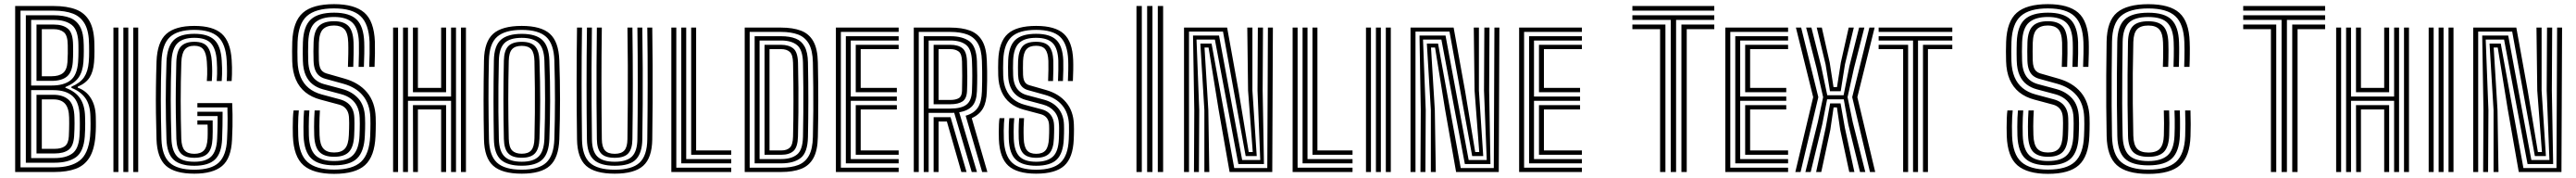

<svg xmlns="http://www.w3.org/2000/svg" viewBox="-20 -829 12437 858"><path d="M53.2 0V-800H239.6Q302.8 -800 346.4 -783.5Q389.9 -767 412.7 -726.1Q435.4 -685.1 435.8 -611.8Q436 -595.8 436.1 -582.4Q436.1 -569 435.7 -556.3Q435.3 -543.6 434.1 -529Q430.4 -483.8 412.8 -456Q395.3 -428.1 355.4 -411.1V-406.4Q396 -392.1 418.7 -355.7Q441.3 -319.4 442.4 -267.7Q442.8 -251.8 442.9 -240Q443 -228.2 442.9 -218Q442.8 -207.9 442.3 -196.9Q441.8 -186 440.7 -171.8Q434.9 -105.4 410.9 -68Q386.8 -30.5 345 -15.3Q303.2 0 243.7 0ZM79 -22.3H243.7Q321.3 -22.3 363.8 -54.4Q406.3 -86.4 415 -171.8Q416.5 -189.9 416.9 -204.6Q417.3 -219.3 417.2 -234Q417.1 -248.8 416.6 -266.6Q415.5 -323.2 392.2 -355.9Q368.8 -388.6 324.9 -405.3V-411.2Q367.4 -429.1 386.1 -456.9Q404.7 -484.7 408.4 -529.8Q409.6 -543.4 410 -556.1Q410.3 -568.8 410.3 -582.3Q410.2 -595.9 410 -611.8Q409.8 -676.6 390 -712.6Q370.2 -748.6 332.4 -763.2Q294.6 -777.7 239.6 -777.7H79ZM104.7 -44.7V-755.4H239.6Q286.1 -755.4 318.3 -742.9Q350.4 -730.4 367.2 -699.1Q384 -667.8 384.3 -611.8Q384.6 -596.1 384.6 -583.4Q384.6 -570.8 384.2 -558.1Q383.9 -545.4 382.7 -529.2Q379.3 -483.7 359.4 -455.3Q339.5 -427 295.6 -409.3V-406.1Q343.7 -388.6 366.6 -355Q389.6 -321.3 390.7 -265.6Q391.2 -248.8 391.3 -234.9Q391.3 -220.9 391 -206.1Q390.7 -191.3 389.3 -171.4Q383.8 -97.7 346.7 -71.2Q309.5 -44.7 243.7 -44.7ZM130.4 -416.8H229.6Q288.4 -416.8 320.4 -441.8Q352.4 -466.8 357.1 -530.1Q358.1 -543.9 358.4 -556.7Q358.8 -569.6 358.8 -583.1Q358.8 -596.7 358.6 -611.8Q358.1 -683.4 327.2 -708.2Q296.2 -733 239.6 -733H130.4ZM156.2 -439.2V-710.7H239.6Q284.4 -710.7 308.4 -690.2Q332.4 -669.7 332.8 -611.7Q333.1 -594.2 333.1 -580.7Q333.1 -567.2 332.7 -555.2Q332.3 -543.1 331.4 -529.6Q327.6 -479.6 302.3 -459.4Q276.9 -439.2 229.6 -439.2ZM181.9 -461.5H229.6Q264.7 -461.5 283.8 -476.7Q303 -491.9 305.7 -529.4Q307.2 -552.4 307.3 -571.2Q307.5 -589.9 307.1 -611.7Q306.8 -657.9 288.7 -673.2Q270.7 -688.4 239.6 -688.4H181.9ZM130.4 -67H243.7Q298.2 -67 328.8 -89Q359.4 -110.9 363.7 -172.2Q364.9 -190.3 365.3 -204.7Q365.6 -219.2 365.5 -233.4Q365.4 -247.6 365 -264.6Q363.6 -335.3 331.4 -364.9Q299.2 -394.5 237.9 -394.5H130.4ZM156.2 -89.3V-372.1H238.2Q284.8 -372.1 311.5 -348Q338.2 -323.9 339.4 -262.7Q339.9 -247.7 339.9 -234.2Q339.9 -220.6 339.4 -205.8Q339 -191 337.8 -171.8Q334.4 -123.8 310.6 -106.5Q286.8 -89.3 243.6 -89.3ZM181.9 -111.6H243.6Q276.1 -111.6 293.2 -124.4Q310.3 -137.2 312.3 -171.6Q313.3 -192.1 313.6 -206.4Q314 -220.8 314 -233.6Q314.1 -246.5 313.7 -262.1Q312.8 -308 294.2 -328.9Q275.6 -349.9 238.4 -349.9H181.9Z M623.4 0V-696H647.3V0ZM527.6 0V-696H551.6V0ZM575.6 0V-696H599.4V0Z M918.2 8.1Q823.9 8.1 781.2 -30Q738.6 -68.1 735.6 -157.1Q733.6 -223.3 732.9 -284.7Q732.1 -346.1 732.9 -407Q733.6 -468 735.7 -532.7Q739.2 -626.3 782.6 -665.2Q826 -704.1 918.2 -704.1Q1008.6 -704.1 1050.7 -666.2Q1092.9 -628.3 1098.5 -539.7Q1099.7 -522.4 1100 -504.9Q1100.2 -487.4 1099.9 -470.7Q1099.5 -453.9 1098.4 -438.4H1074.4Q1076.2 -460.3 1076 -485.7Q1075.9 -511.1 1074.4 -538Q1069.7 -617.5 1033 -651.3Q996.3 -685 918.2 -685Q837.7 -685 800.1 -650.2Q762.6 -615.5 759.6 -532.4Q758 -485.2 757.2 -439.2Q756.5 -393.1 756.5 -347.3Q756.5 -301.4 757.3 -254.4Q758.1 -207.4 759.4 -157.9Q762 -79.3 798.9 -45.2Q835.7 -11 918.2 -11Q1000.1 -11 1036.5 -45.5Q1072.8 -80 1076.2 -157.7Q1077.6 -184.3 1078.2 -208.5Q1078.8 -232.8 1078.8 -257.8Q1078.7 -282.8 1077.9 -311.2H932.9V-332H1101Q1102.3 -304.5 1102.6 -276.8Q1103 -249.2 1102.5 -219.7Q1102 -190.1 1100.2 -156.1Q1096.1 -65.3 1051.9 -28.6Q1007.7 8.1 918.2 8.1ZM918.2 -30Q849.5 -30 817.8 -59.5Q786 -89.1 783.6 -158.5Q782.1 -207.4 781.2 -253.9Q780.3 -300.5 780.3 -346Q780.4 -391.5 781.3 -437.4Q782.2 -483.3 783.8 -531.2Q786.5 -601.3 816.9 -633.7Q847.3 -666 918.2 -666Q985 -666 1015.8 -635.9Q1046.5 -605.9 1050.5 -536.7Q1051.8 -516.4 1052.1 -500.9Q1052.5 -485.4 1052.1 -470.8Q1051.7 -456.2 1050.4 -438.4H1026.4Q1027.7 -457.5 1028.1 -472.6Q1028.5 -487.6 1028.1 -502.3Q1027.7 -517.1 1026.6 -535.1Q1022.9 -593.6 998.6 -620.1Q974.3 -646.7 918.2 -646.7Q862.9 -646.7 836.5 -620.3Q810.2 -594 807.6 -530.4Q805.8 -481.8 805 -436.5Q804.2 -391.2 804.3 -346.7Q804.4 -302.1 805.2 -255.8Q806 -209.6 807.6 -159.3Q809.6 -104 833.6 -76.6Q857.6 -49.3 918.2 -49.3Q974.7 -49.3 1000.2 -75.1Q1025.7 -100.9 1028.4 -160.1Q1029.3 -177.1 1029.7 -195.2Q1030.2 -213.3 1030.5 -231.9Q1030.8 -250.6 1030.7 -269.6H932.9V-290.4H1054.7Q1054.8 -257.4 1054.2 -223.1Q1053.6 -188.8 1052.3 -158.4Q1049.3 -89.4 1017.5 -59.7Q985.6 -30 918.2 -30ZM918.2 -68.4Q873.3 -68.4 853.2 -89.6Q833.1 -110.9 831.4 -159.9Q829.5 -224.3 828.8 -283.9Q828.1 -343.4 828.8 -403.3Q829.4 -463.2 831.2 -528.6Q832.9 -584 854.1 -605.8Q875.4 -627.6 918.2 -627.6Q963.1 -627.6 981.3 -604Q999.5 -580.4 1002.6 -533.6Q1004.4 -505.4 1004.4 -485.9Q1004.4 -466.4 1002.6 -438.4H978.6Q979.9 -456 980.3 -470.4Q980.7 -484.7 980.2 -499.2Q979.8 -513.8 978.6 -531.8Q975.8 -572.8 962 -590.6Q948.2 -608.4 918.2 -608.4Q886.6 -608.4 871.9 -589.8Q857.1 -571.2 855.4 -528Q853.8 -479.7 853.1 -434Q852.4 -388.2 852.4 -343.4Q852.4 -298.6 853.1 -253.5Q853.8 -208.4 855.2 -161.1Q856.5 -121.1 871.2 -104.3Q886 -87.6 918.2 -87.6Q949.2 -87.6 964.7 -104.2Q980.1 -120.7 982.2 -162.9Q982.6 -170.7 982.7 -182.9Q982.8 -195 982.7 -207.5Q982.6 -219.9 982.1 -228.3H932.9V-248.8H1006.7Q1007.2 -215.1 1006.9 -193.6Q1006.6 -172.1 1006.1 -161.7Q1003.8 -111.4 983.2 -89.9Q962.6 -68.4 918.2 -68.4Z M1593 9Q1493.2 9 1445.5 -32.1Q1397.8 -73.2 1394 -173Q1393.5 -190.2 1393.4 -213.6Q1393.3 -237 1394.2 -259.6Q1395.1 -282.2 1397.3 -296.7H1422.8Q1421.3 -285.4 1420.3 -265.4Q1419.3 -245.4 1419.1 -221.5Q1419 -197.7 1419.8 -174Q1423.1 -84.9 1464.6 -48.2Q1506.1 -11.5 1593 -11.5Q1682.9 -11.5 1723.2 -49.3Q1763.5 -87 1767.2 -174Q1767.8 -189.2 1768.1 -203.5Q1768.5 -217.8 1768.5 -232.5Q1768.6 -247.1 1768 -263.3Q1765.5 -328.2 1731.6 -368.5Q1697.8 -408.8 1637.6 -425.3L1550.1 -449.4Q1532.2 -454.4 1519.9 -465Q1507.5 -475.6 1501 -493.4Q1494.6 -511.1 1493.8 -537Q1493 -561.6 1493.1 -581.2Q1493.2 -600.8 1494 -625.4Q1495.9 -679.1 1519 -702.9Q1542.1 -726.7 1592.9 -726.7Q1639.8 -726.7 1662.3 -703.5Q1684.8 -680.3 1686.9 -624.6Q1687.7 -603.4 1687.2 -570.3Q1686.7 -537.2 1685.5 -506.8H1659.8Q1661 -538.4 1661.5 -569.9Q1662 -601.3 1661.2 -623.9Q1659.7 -670.6 1642.4 -688.4Q1625.2 -706.1 1592.9 -706.1Q1557.7 -706.1 1539.4 -688.1Q1521.2 -670 1519.5 -622.7Q1518.9 -602.4 1518.9 -581.2Q1518.9 -560 1519.5 -537.8Q1520.1 -518.2 1524.3 -505.5Q1528.6 -492.8 1536.6 -485.6Q1544.6 -478.4 1555.9 -475.1L1643 -450.2Q1713.3 -430.4 1752.1 -383.5Q1791 -336.5 1793.7 -264.4Q1794.3 -250 1794.3 -234.3Q1794.2 -218.5 1793.9 -202.9Q1793.5 -187.2 1792.9 -173Q1788.8 -75.6 1742.6 -33.3Q1696.3 9 1593 9ZM1593 -32.1Q1518.9 -32.1 1483.7 -64.5Q1448.6 -96.9 1445.5 -174.9Q1444.9 -194.9 1445 -217.7Q1445 -240.4 1445.8 -261.4Q1446.6 -282.4 1448.1 -296.7H1473.7Q1472.3 -281.7 1471.5 -261.6Q1470.7 -241.5 1470.7 -219.3Q1470.6 -197.1 1471.2 -175.7Q1473.7 -109.2 1502.4 -81Q1531 -52.8 1593 -52.8Q1657.5 -52.8 1685.3 -82.1Q1713.1 -111.4 1715.7 -176.1Q1716.3 -191.4 1716.7 -205.1Q1717 -218.9 1717.1 -232.6Q1717.1 -246.3 1716.5 -261.2Q1715.4 -292.1 1704.6 -314.9Q1693.9 -337.7 1674.2 -352.8Q1654.6 -367.9 1626.7 -375.2L1538.4 -398.7Q1511.2 -406.1 1489.9 -422.3Q1468.6 -438.4 1456 -466.1Q1443.5 -493.8 1442.3 -535.5Q1441.8 -552.8 1441.7 -567.4Q1441.6 -582 1441.8 -596.3Q1442 -610.6 1442.5 -626.5Q1445.4 -703.3 1481 -735.6Q1516.6 -767.9 1592.9 -767.9Q1667.7 -767.9 1701.6 -735Q1735.6 -702.2 1738.4 -625.9Q1739.2 -605 1738.7 -570.5Q1738.2 -536.1 1736.8 -506.8H1711.3Q1712.4 -537.4 1712.9 -571Q1713.4 -604.5 1712.7 -625.1Q1710.3 -692.1 1681.5 -719.7Q1652.7 -747.2 1592.9 -747.2Q1531.8 -747.2 1501.3 -720.4Q1470.8 -693.5 1468.2 -626Q1467.3 -601.1 1467.4 -580.3Q1467.5 -559.4 1468 -536.1Q1469 -503.8 1477.9 -481Q1486.8 -458.2 1503.6 -444.2Q1520.4 -430.1 1544.2 -423.6L1632.1 -400.1Q1680.4 -387.3 1710.2 -354Q1740 -320.6 1742.2 -262.3Q1742.9 -247.8 1742.9 -234.6Q1743 -221.5 1742.6 -207.4Q1742.2 -193.2 1741.4 -175.1Q1738.4 -99.2 1704.2 -65.7Q1670 -32.1 1593 -32.1ZM1593 -73.3Q1544.6 -73.3 1521.8 -97Q1499 -120.6 1497 -176.8Q1496.4 -196.7 1496.3 -217.7Q1496.2 -238.7 1497 -259Q1497.8 -279.3 1499 -296.7H1524.5Q1523.5 -279.4 1522.7 -260.4Q1522 -241.3 1522 -220.6Q1522 -199.8 1522.7 -177.4Q1524.3 -132 1541.1 -113Q1557.8 -93.9 1593 -93.9Q1629.4 -93.9 1645.9 -113.5Q1662.5 -133.1 1664.2 -177.7Q1665 -197.1 1665.4 -210.8Q1665.8 -224.5 1665.7 -235.8Q1665.6 -247.2 1665 -259.5Q1664.4 -277.9 1658.5 -291.1Q1652.6 -304.2 1642 -312.7Q1631.4 -321.1 1615.9 -325.1L1527 -348.9Q1484.2 -360.3 1454.4 -384.2Q1424.5 -408.2 1408.4 -445.6Q1392.2 -482.9 1390.8 -533.8Q1390.1 -559.7 1390.2 -581.6Q1390.2 -603.6 1391 -628Q1394.7 -725.3 1441.9 -767.1Q1489.1 -809 1592.9 -809Q1691.4 -809 1738.7 -768.3Q1786 -727.5 1789.9 -627.8Q1790.6 -607.1 1790.2 -571.5Q1789.7 -536 1788.3 -506.8H1762.5Q1764 -535.2 1764.4 -570Q1764.9 -604.9 1764.2 -626.8Q1760.7 -714 1720.6 -751.2Q1680.5 -788.5 1592.9 -788.5Q1503.5 -788.5 1461.8 -751.7Q1420.1 -714.9 1416.7 -627.2Q1415.8 -602.5 1415.9 -579.9Q1416 -557.4 1416.5 -534.6Q1417.9 -490.4 1431.4 -458Q1445 -425.5 1470.4 -404.7Q1495.9 -383.9 1532.8 -373.8L1621.3 -350.1Q1642.6 -344.4 1657.7 -332.9Q1672.8 -321.4 1681.4 -303.4Q1689.9 -285.4 1690.7 -260.3Q1691.3 -247.2 1691.3 -234.6Q1691.3 -222 1691 -208.2Q1690.8 -194.4 1689.9 -177.1Q1687.6 -121.7 1665.3 -97.5Q1642.9 -73.3 1593 -73.3Z M1925.8 0V-696H1949.6V-363.8H2157.7V-696H2181.5V0H2157.7V-343H1949.6V0ZM1974.4 0 1973.6 -322.2H2133.7V0H2109.7V-301.5H1997.6V0ZM1877.8 0V-696H1901.8V0ZM2205.5 0V-696H2229.5V0ZM1973.6 -384.5V-696H1997.6V-405.4H2109.7V-696H2133.7V-384.5Z M2498.9 8.1Q2403.6 8.1 2361 -30.1Q2318.3 -68.3 2316.6 -157.7Q2315.6 -207.3 2315.1 -253.6Q2314.6 -299.8 2314.6 -345.6Q2314.6 -391.3 2315.1 -438.9Q2315.6 -486.6 2316.6 -538.8Q2318.3 -627.9 2360.9 -666Q2403.5 -704.1 2498.9 -704.1Q2592.5 -704.1 2634.7 -666.1Q2677 -628.1 2680.3 -539Q2682.1 -487.7 2682.9 -441Q2683.7 -394.3 2683.7 -348.8Q2683.7 -303.4 2682.9 -256.5Q2682.1 -209.5 2680.3 -157.7Q2677 -68.1 2634.7 -30Q2592.4 8.1 2498.9 8.1ZM2498.9 -11.1Q2580.3 -11.1 2617.1 -45.1Q2653.8 -79.2 2656.3 -158.5Q2657.8 -207.8 2658.5 -254Q2659.3 -300.2 2659.3 -345.8Q2659.3 -391.5 2658.6 -438.9Q2657.9 -486.4 2656.3 -538.2Q2653.8 -617.3 2617 -651.1Q2580.2 -684.9 2498.9 -684.9Q2418.2 -684.9 2380.3 -651.9Q2342.3 -618.9 2340.4 -538.2Q2339.2 -491 2338.7 -445.2Q2338.2 -399.3 2338.3 -353Q2338.4 -306.7 2339 -258.5Q2339.6 -210.3 2340.6 -158.5Q2342.3 -79.5 2379.1 -45.3Q2416 -11.1 2498.9 -11.1ZM2498.9 -30.2Q2430.2 -30.2 2398 -59.1Q2365.9 -88.1 2364.4 -158.4Q2363.6 -203.4 2363.1 -248.5Q2362.6 -293.7 2362.6 -340.3Q2362.6 -386.8 2363 -436Q2363.4 -485.2 2364.4 -538.2Q2365.7 -608.9 2398.4 -637.4Q2431.2 -665.8 2498.9 -665.8Q2566.9 -665.8 2598.3 -636.4Q2629.7 -607 2632.3 -537.6Q2634.3 -484 2635.2 -435.8Q2636.1 -387.6 2636 -342.2Q2635.9 -296.7 2634.9 -251.7Q2633.9 -206.6 2632.3 -159.3Q2629.7 -89.8 2598.6 -60Q2567.5 -30.2 2498.9 -30.2ZM2498.9 -49.4Q2555.6 -49.4 2580.9 -75.1Q2606.2 -100.8 2608.3 -160.1Q2609.9 -211.1 2610.7 -258.1Q2611.5 -305.1 2611.5 -350.5Q2611.5 -395.8 2610.7 -441.8Q2609.9 -487.7 2608.3 -536.6Q2606.4 -596.5 2580.3 -621.5Q2554.3 -646.6 2498.9 -646.6Q2440.9 -646.6 2415.4 -621.2Q2389.9 -595.8 2388.4 -537.4Q2386.9 -470.6 2386.3 -411.2Q2385.7 -351.9 2386.2 -291Q2386.7 -230.2 2388.4 -159.2Q2389.9 -100.4 2415.5 -74.9Q2441.2 -49.4 2498.9 -49.4ZM2498.9 -68.6Q2454.1 -68.6 2433.9 -89.7Q2413.7 -110.7 2412.6 -159.3Q2411.6 -207.2 2411 -253.7Q2410.4 -300.2 2410.4 -346.6Q2410.4 -393.1 2410.9 -440.5Q2411.4 -487.9 2412.6 -537.4Q2413.7 -585.6 2433.9 -606.5Q2454.1 -627.4 2498.9 -627.4Q2543.3 -627.4 2563 -606.1Q2582.8 -584.8 2584.5 -535.8Q2586.3 -483.6 2587.2 -437.2Q2588 -390.8 2588 -346.5Q2588 -302.2 2587.2 -256.8Q2586.3 -211.3 2584.5 -160.8Q2582.8 -111.8 2563.1 -90.2Q2543.4 -68.6 2498.9 -68.6ZM2498.9 -88Q2530.9 -88 2545.2 -105.1Q2559.5 -122.3 2560.3 -162.5Q2561.8 -229 2562.3 -286.4Q2562.8 -343.8 2562.3 -403Q2561.8 -462.2 2560.3 -534.2Q2559.5 -573.8 2545.3 -590.9Q2531.1 -608 2498.9 -608Q2467.1 -608 2452.2 -591.8Q2437.2 -575.5 2436.2 -535.7Q2435.1 -488.1 2434.5 -442Q2433.9 -396 2433.9 -350.1Q2433.9 -304.2 2434.5 -257.3Q2435 -210.3 2436.2 -160.6Q2437.2 -119.4 2452.7 -103.7Q2468.2 -88 2498.9 -88Z M2947.7 8.1Q2851.6 8.1 2809.3 -30.1Q2767.1 -68.4 2765.8 -156.8Q2764.8 -227.3 2764.3 -295.7Q2763.8 -364.1 2763.8 -431.2Q2763.8 -498.3 2764.3 -564.4Q2764.8 -630.5 2765.8 -696H2789.8Q2788.8 -625.5 2788.3 -557.5Q2787.8 -489.5 2787.9 -422.9Q2788 -356.3 2788.5 -290.1Q2788.9 -223.9 2789.8 -157Q2790.9 -78.7 2827.5 -44.8Q2864.2 -11 2947.7 -11Q3031.1 -11 3067.6 -44.8Q3104.1 -78.7 3105 -157.1Q3105.9 -223.8 3106.3 -291.3Q3106.8 -358.7 3106.9 -426.5Q3107 -494.3 3106.5 -561.8Q3106 -629.4 3105 -696H3129Q3130.4 -605.9 3130.8 -515.4Q3131.2 -424.8 3130.8 -334.9Q3130.3 -245 3129 -156.8Q3127.7 -67.8 3085.3 -29.9Q3042.9 8.1 2947.7 8.1ZM2947.7 -30Q2878.8 -30 2846.7 -58.9Q2814.6 -87.8 2813.6 -158Q2812.8 -216.7 2812.3 -283.1Q2811.8 -349.5 2811.8 -419.5Q2811.8 -489.5 2812.3 -559.6Q2812.8 -629.7 2813.8 -696H2837.6Q2836.2 -587.7 2835.9 -499Q2835.6 -410.2 2836.1 -328Q2836.7 -245.9 2837.8 -156.9Q2838.4 -99.6 2864 -74.5Q2889.6 -49.3 2947.7 -49.3Q3005.4 -49.3 3030.9 -74.5Q3056.4 -99.6 3057.2 -157.9Q3058.1 -216.4 3058.5 -282.4Q3059 -348.4 3059 -418.2Q3059 -488.1 3058.6 -558.4Q3058.2 -628.8 3057.2 -696H3081Q3082.7 -588.6 3083 -499.5Q3083.4 -410.3 3082.9 -327.8Q3082.3 -245.3 3081 -157.4Q3080.1 -92.8 3051.1 -61.4Q3022.1 -30 2947.7 -30ZM2947.7 -68.4Q2901.4 -68.4 2881.8 -89.7Q2862.2 -111.1 2861.6 -158.2Q2860.5 -243.6 2860 -332.4Q2859.6 -421.3 2860 -512.6Q2860.4 -603.9 2861.6 -696H2885.5Q2884.6 -629.7 2884.1 -561.6Q2883.6 -493.5 2883.7 -425.2Q2883.8 -356.9 2884.3 -289.8Q2884.7 -222.7 2885.5 -158.6Q2886 -120.5 2900.5 -104.1Q2915 -87.6 2947.7 -87.6Q2980 -87.6 2994.4 -104Q3008.8 -120.4 3009.2 -158.5Q3010.5 -247 3010.9 -336Q3011.2 -424.9 3011 -514.9Q3010.7 -604.9 3009.2 -696H3033.2Q3035.1 -561.5 3035.2 -426.8Q3035.2 -292.1 3033.2 -158.2Q3032.6 -110.8 3013.1 -89.6Q2993.6 -68.4 2947.7 -68.4Z M3221.1 0V-696H3245.1V-20.8H3510.3V0ZM3269.1 -41.6V-696H3292.9V-62.3H3510.3V-41.6ZM3316.9 -83V-696H3340.8V-103.8H3510.3V-83Z M3575.3 0V-696H3751.2Q3807.7 -696 3846.8 -681.3Q3885.8 -666.6 3906.5 -630.1Q3927.2 -593.7 3928.5 -528.6Q3929.7 -476.1 3930.1 -430.7Q3930.5 -385.3 3930.5 -343.1Q3930.5 -300.8 3930 -258.1Q3929.5 -215.4 3928.5 -168.2Q3927.2 -102.6 3906.5 -66.1Q3885.8 -29.5 3847 -14.8Q3808.2 0 3752.1 0ZM3599.3 -20.8H3752.1Q3800.8 -20.8 3834.3 -33.8Q3867.8 -46.9 3885.5 -79.2Q3903.3 -111.4 3904.5 -168.8Q3906.1 -237.6 3906.5 -295.4Q3906.9 -353.2 3906.3 -409Q3905.8 -464.9 3904.5 -527.8Q3903.3 -585.9 3885 -617.9Q3866.7 -650 3832.9 -662.6Q3799.1 -675.2 3751.2 -675.2H3599.3ZM3623.3 -41.6V-654.4H3751.2Q3792.9 -654.4 3821.4 -643.1Q3849.8 -631.8 3864.8 -604.2Q3879.8 -576.6 3880.7 -527.8Q3881.7 -478.4 3882.1 -432.8Q3882.5 -387.1 3882.5 -343.5Q3882.5 -300 3882 -256.7Q3881.5 -213.5 3880.7 -169Q3879.2 -94.1 3845.9 -67.8Q3812.6 -41.6 3752.1 -41.6ZM3647.1 -62.3H3752.1Q3800.2 -62.3 3827.7 -84.1Q3855.2 -105.8 3856.7 -169.6Q3857.9 -227.6 3858.3 -286.6Q3858.8 -345.5 3858.4 -405.7Q3858 -465.8 3856.7 -527Q3855.2 -589.3 3828.2 -611.5Q3801.2 -633.7 3751.2 -633.7H3647.1ZM3671.1 -83V-613H3751.2Q3787.7 -613 3809.5 -595.8Q3831.4 -578.6 3832.7 -525.8Q3834.2 -465 3834.6 -405.6Q3834.9 -346.1 3834.5 -287.6Q3834 -229 3832.5 -170.4Q3831.2 -120.5 3811.2 -101.7Q3791.2 -83 3752.1 -83ZM3695.1 -103.8H3752.1Q3779.3 -103.8 3793.6 -117.8Q3807.8 -131.8 3808.7 -170.6Q3809.7 -214.9 3810.2 -256.7Q3810.7 -298.5 3810.7 -340.9Q3810.7 -383.2 3810.3 -428.8Q3810 -474.4 3808.7 -526.2Q3807.8 -565.2 3793 -578.7Q3778.2 -592.2 3751.2 -592.2H3695.1Z M4015.6 0V-696H4318.6V-675.2H4039.6V-20.8H4318.6V0ZM4111.4 -83V-322.2H4309.8V-301.5H4135.3V-103.8H4318.6V-83ZM4063.6 -41.6V-654.4H4318.6V-633.7H4087.4V-363.8H4309.8V-343H4087.4V-62.3H4318.6V-41.6ZM4111.4 -384.5V-613H4318.6V-592.2H4135.3V-405.4H4309.8V-384.5Z M4391.6 0V-696H4568Q4624 -696 4662.4 -681.9Q4700.9 -667.7 4721.5 -632.9Q4742.1 -598.1 4744.3 -536.3Q4745.3 -508.3 4745.7 -485.3Q4746 -462.2 4745.7 -439.1Q4745.4 -416 4744.3 -387.6Q4742.6 -336.3 4725.8 -306.7Q4709 -277 4671.5 -259.2L4746.9 0H4721.6L4642 -271.3Q4682.8 -282.9 4700.8 -310.3Q4718.8 -337.7 4720.5 -388.4Q4721.4 -413.1 4721.7 -436.9Q4722 -460.7 4721.7 -485Q4721.4 -509.4 4720.5 -535.5Q4718.7 -589.1 4701 -619.6Q4683.3 -650 4650.1 -662.6Q4616.8 -675.2 4568 -675.2H4415.6V0ZM4487.4 0V-264.1H4540.9Q4548 -264.1 4555 -264.1Q4562.1 -264.1 4569.1 -264.1L4646.4 0H4621.3L4551.4 -243.3Q4549 -243.3 4546.6 -243.3Q4544.2 -243.3 4541.7 -243.3H4511.3V0ZM4439.6 0V-654.4H4568Q4627.7 -654.4 4660.6 -629.8Q4693.6 -605.2 4696.5 -533.9Q4697.7 -501.1 4697.9 -464.1Q4698 -427 4696.5 -389.2Q4694.5 -340.5 4673.7 -317.7Q4652.9 -295 4610.9 -287.6L4696.6 0H4671.3L4586.7 -285.5Q4582 -285.1 4577.3 -285Q4572.5 -284.9 4567.9 -284.9H4463.4V0ZM4463.4 -305.7H4567.9Q4621.4 -305.7 4646.1 -324.8Q4670.7 -343.9 4672.5 -390Q4674 -430.4 4674 -463.3Q4674.1 -496.3 4672.5 -533.9Q4670.4 -592.1 4643.8 -612.9Q4617.3 -633.7 4568 -633.7H4463.4ZM4487.4 -326.5V-613H4568Q4605.7 -613 4626.3 -596.7Q4646.9 -580.3 4648.5 -533.3Q4649.7 -493.7 4650 -462Q4650.2 -430.2 4648.7 -391Q4647.2 -353.6 4626.8 -340.1Q4606.4 -326.5 4567.9 -326.5ZM4511.3 -347.2H4567.9Q4594.3 -347.2 4609.1 -356.1Q4623.9 -365 4624.5 -391.5Q4625.5 -432.6 4625.4 -463.1Q4625.4 -493.6 4624.5 -532.5Q4623.7 -569.1 4608.3 -580.7Q4592.9 -592.2 4568 -592.2H4511.3Z M4982.5 8.1Q4890.2 8.1 4848.1 -30.1Q4806 -68.2 4802.5 -157.1Q4802 -172.5 4801.9 -192.3Q4801.8 -212.1 4802.7 -230.4Q4803.6 -248.8 4805.6 -259.4H4829.2Q4827.9 -250.2 4827 -234.6Q4826.1 -218.9 4825.9 -199.3Q4825.7 -179.6 4826.5 -157.9Q4829.6 -79.2 4866 -45.1Q4902.3 -11 4982.5 -11Q5063.4 -11 5100 -45.2Q5136.7 -79.3 5139.9 -158.2Q5140.5 -172.9 5141 -191.9Q5141.4 -210.9 5140.7 -229.1Q5138.5 -284.9 5108.4 -321Q5078.2 -357.1 5024.6 -371.9L4943.3 -394.5Q4927.6 -398.8 4917.2 -408.2Q4906.7 -417.5 4901.3 -432.5Q4895.9 -447.5 4895.1 -468Q4894.5 -489 4894.6 -503.7Q4894.7 -518.3 4895.2 -535.9Q4897.2 -582.3 4916.1 -605Q4935 -627.6 4982.3 -627.6Q5026.3 -627.6 5045 -605.6Q5063.6 -583.5 5065.4 -536.1Q5065.9 -519.6 5065.5 -491.8Q5065.1 -464 5063.9 -438.4H5040.1Q5041.3 -466.2 5041.6 -492.3Q5041.9 -518.4 5041.4 -535.5Q5039.8 -574.3 5026.4 -591.3Q5012.9 -608.4 4982.3 -608.4Q4950.2 -608.4 4935.5 -591.4Q4920.7 -574.4 4919.1 -535Q4918.4 -516.2 4918.6 -501Q4918.8 -485.7 4919.1 -468.4Q4919.7 -453.4 4923.2 -443.2Q4926.8 -433.1 4933.2 -427Q4939.7 -421 4948.6 -418.5L5029.6 -395.3Q5091.6 -377.7 5126.8 -335.9Q5162 -294.1 5164.5 -230.1Q5165 -218.3 5165 -206Q5164.9 -193.7 5164.7 -181.4Q5164.4 -169.2 5163.9 -157.1Q5160.2 -68.2 5117.8 -30Q5075.3 8.1 4982.5 8.1ZM4982.5 -30Q4917.9 -30 4885.5 -58.4Q4853.1 -86.8 4850.3 -158.8Q4849.8 -174.7 4849.8 -193.9Q4849.8 -213.1 4850.6 -230.7Q4851.4 -248.3 4853 -259.4H4876.6Q4875.1 -245.8 4874.5 -228.8Q4873.8 -211.8 4873.8 -194.1Q4873.8 -176.3 4874.3 -159.8Q4876.7 -100.8 4901.6 -75.1Q4926.5 -49.3 4982.5 -49.3Q5035.4 -49.3 5062.5 -73.5Q5089.6 -97.7 5092.1 -159.8Q5092.6 -169 5092.7 -178Q5092.9 -186.9 5093 -195.5Q5093.1 -204 5093.1 -211.9Q5093.1 -219.7 5092.7 -226.8Q5091.2 -266.8 5070.6 -291.3Q5050 -315.9 5014.7 -325.2L4932.4 -347.2Q4906.7 -354.2 4887.9 -369.5Q4869.1 -384.8 4858.7 -408.7Q4848.3 -432.5 4847.3 -464.8Q4846.6 -489.2 4846.7 -505Q4846.9 -520.8 4847.4 -538.6Q4850.2 -606.6 4881.4 -636.3Q4912.7 -666 4982.3 -666Q5049.6 -666 5080 -636.2Q5110.5 -606.4 5113.3 -537.9Q5113.9 -521.5 5113.5 -492.4Q5113.1 -463.3 5111.7 -438.4H5087.9Q5089.1 -462.7 5089.5 -492Q5089.9 -521.3 5089.4 -536.8Q5087.2 -596.2 5062 -621.5Q5036.9 -646.7 4982.3 -646.7Q4925.6 -646.7 4899.6 -621.4Q4873.6 -596 4871.2 -536.9Q4870.5 -516.5 4870.6 -502Q4870.8 -487.5 4871.3 -466.6Q4872.1 -439.9 4880 -420.4Q4887.9 -400.8 4902.5 -388.4Q4917 -376 4937.8 -370.5L5019.6 -348.7Q5064.9 -336.6 5089.9 -305.9Q5114.9 -275.1 5116.7 -229Q5117 -217.8 5117.1 -207.5Q5117.1 -197.2 5116.9 -185.6Q5116.6 -174 5115.9 -158.9Q5112.9 -90 5082 -60Q5051.1 -30 4982.5 -30ZM4982.5 -68.4Q4939.2 -68.4 4919.7 -89.8Q4900.1 -111.3 4898.3 -160.1Q4897.8 -179.4 4897.8 -196.8Q4897.8 -214.2 4898.5 -229.9Q4899.1 -245.5 4900.3 -259.4H4923.9Q4922.3 -238.7 4921.8 -214Q4921.3 -189.2 4922.3 -161.4Q4923.7 -122 4937.8 -104.8Q4951.8 -87.6 4982.5 -87.6Q5014.2 -87.6 5028.3 -105.1Q5042.4 -122.5 5044.1 -162.1Q5044.9 -176.4 5045.1 -187.6Q5045.4 -198.8 5045.3 -208.1Q5045.3 -217.3 5044.9 -225Q5044.1 -247.5 5033.5 -260.7Q5022.9 -273.8 5004.7 -278.6L4921.9 -300.6Q4884 -310.8 4857 -332.4Q4830 -354 4815.4 -387.2Q4800.8 -420.5 4799.3 -464.9Q4798.8 -485.2 4798.8 -503.9Q4798.9 -522.5 4799.5 -539.9Q4803.1 -627.9 4845.5 -666Q4888 -704.1 4982.3 -704.1Q5074.6 -704.1 5116.1 -665.9Q5157.7 -627.8 5161.1 -539.7Q5161.9 -521.3 5161.4 -491.1Q5160.9 -461 5159.7 -438.4H5135.7Q5136.9 -461.5 5137.4 -489.7Q5137.9 -518 5137.1 -538.9Q5134.1 -617.1 5098.2 -651.1Q5062.3 -685 4982.3 -685Q4900.2 -685 4863.4 -651.1Q4826.6 -617.2 4823.5 -538.9Q4822.8 -518.3 4822.8 -502.3Q4822.7 -486.4 4823.3 -465.5Q4824.5 -427.4 4836.7 -398.8Q4848.9 -370.2 4871.7 -351.5Q4894.5 -332.7 4927.1 -323.9L5009.7 -301.8Q5028.2 -296.9 5041.1 -286.7Q5054 -276.5 5061 -261.2Q5068.1 -246 5068.9 -225.8Q5069.3 -218.2 5069.3 -208.3Q5069.4 -198.4 5069 -186.7Q5068.7 -174.9 5068.1 -161.3Q5066 -110.9 5045.9 -89.6Q5025.8 -68.4 4982.5 -68.4Z M5569.7 0V-800H5595.4V0ZM5466.7 0V-800H5492.5V0ZM5518.2 0V-800H5543.9V0Z M5696.3 0V-696H5904.4L5959.4 -392.3L6008.6 -96.1H6028.1L6005.5 -392.2L6001.7 -696H6026.5V-392.2L6047.3 -76.9H5993.9L5884.4 -676.9H5720.3V0ZM5744.3 0 5745.8 -298.3 5739.7 -657.6H5865.3L5977 -57.7H6064.3L6051.1 -392.2L6052.7 -696H6077.5L6075.9 -392.2L6082.2 -38.4H5958.6L5845.3 -638.3H5756.6L5769.7 -298.3L5768.1 0ZM5794.5 0V-298.3L5775.1 -619.1H5829.2L5938.7 -19.1H6098.3L6101.3 -696H6125.3L6122.3 0H5916.3L5863.2 -300.9L5814.7 -599.9H5795.2L5813.6 -298.3L5818.3 0Z M6220.6 0V-696H6244.6V-20.8H6509.8V0ZM6268.6 -41.6V-696H6292.4V-62.3H6509.8V-41.6ZM6316.4 -83V-696H6340.3V-103.8H6509.8V-83Z M6670.6 0V-696H6694.6V0ZM6574.8 0V-696H6598.8V0ZM6622.8 0V-696H6646.6V0Z M6789.8 0V-696H6997.9L7052.9 -392.3L7102.1 -96.1H7121.6L7099 -392.2L7095.2 -696H7120V-392.2L7140.8 -76.9H7087.4L6977.9 -676.9H6813.8V0ZM6837.8 0 6839.3 -298.3 6833.2 -657.6H6958.8L7070.5 -57.7H7157.8L7144.6 -392.2L7146.2 -696H7171L7169.4 -392.2L7175.7 -38.4H7052.1L6938.8 -638.3H6850.1L6863.2 -298.3L6861.6 0ZM6888 0V-298.3L6868.6 -619.1H6922.7L7032.2 -19.1H7191.8L7194.8 -696H7218.8L7215.8 0H7009.8L6956.7 -300.9L6908.2 -599.9H6888.7L6907.1 -298.3L6911.8 0Z M7314.1 0V-696H7617.1V-675.2H7338.1V-20.8H7617.1V0ZM7409.9 -83V-322.2H7608.3V-301.5H7433.8V-103.8H7617.1V-83ZM7362.1 -41.6V-654.4H7617.1V-633.7H7385.9V-363.8H7608.3V-343H7385.9V-62.3H7617.1V-41.6ZM7409.9 -384.5V-613H7617.1V-592.2H7433.8V-405.4H7608.3V-384.5Z M8046.1 0V-733H7860.9V-755.4H8256.3V-733H8071.9V0ZM7994.7 0V-688.4H7860.9V-710.7H8020.4V0ZM8097.6 0V-710.7H8256.3V-688.4H8123.3V0ZM7860.9 -777.7V-800H8256.3V-777.7Z M8309.6 0V-696H8612.6V-675.2H8333.6V-20.8H8612.6V0ZM8405.4 -83V-322.2H8603.8V-301.5H8429.3V-103.8H8612.6V-83ZM8357.6 -41.6V-654.4H8612.6V-633.7H8381.4V-363.8H8603.8V-343H8381.4V-62.3H8612.6V-41.6ZM8405.4 -384.5V-613H8612.6V-592.2H8429.3V-405.4H8603.8V-384.5Z M8696.2 0 8756.1 -240.3 8781.8 -360.7 8750 -500.9 8699.8 -696H8725.2L8772.1 -510.4L8801.8 -369.8H8880.6L8908.7 -510.4L8955.5 -696H8980.9L8930.8 -500.9L8899.8 -360.7L8924.7 -240.3L8985.4 0H8959.8L8903.4 -228.9L8881.4 -350.2H8801L8777.4 -228.9L8721.8 0ZM8748 0 8794.2 -213.7 8815.6 -330.7H8865.9L8886.6 -213.7L8932.7 0H8908L8864.3 -202.9L8848.4 -311.3H8832.4L8816.5 -202.9L8772.8 0ZM8647.6 0 8733.8 -360.7 8650.4 -696H8675.7L8758.6 -360.7L8672.9 0ZM9007.9 0 8922.2 -360.7 9005.1 -696H9030.4L8947 -360.7L9033.2 0ZM8814.8 -389.2 8793.6 -518.9 8750.9 -696H8775.5L8813.6 -527.1L8831.9 -409.2H8848.8L8867.2 -527.1L8905.3 -696H8929.9L8887.2 -518.9L8866.7 -389.2Z M9215.9 0V-633.7H9049.8V-654.4H9405.4V-633.7H9239.9V0ZM9168.1 0V-592.2H9049.8V-613H9192.1V0ZM9263.9 0V-613H9405.4V-592.2H9287.8V0ZM9049.8 -675.2V-696H9405.4V-675.2Z M9867.3 9Q9767.5 9 9719.7 -32.1Q9672 -73.2 9668.3 -173Q9667.7 -190.2 9667.7 -213.6Q9667.6 -237 9668.5 -259.6Q9669.3 -282.2 9671.5 -296.7H9697.1Q9695.5 -285.4 9694.5 -265.4Q9693.5 -245.4 9693.4 -221.5Q9693.2 -197.7 9694 -174Q9697.3 -84.9 9738.9 -48.2Q9780.4 -11.5 9867.3 -11.5Q9957.2 -11.5 9997.5 -49.3Q10037.8 -87 10041.4 -174Q10042 -189.2 10042.4 -203.5Q10042.7 -217.8 10042.8 -232.5Q10042.8 -247.1 10042.2 -263.3Q10039.8 -328.2 10005.9 -368.5Q9972 -408.8 9911.8 -425.3L9824.3 -449.4Q9806.5 -454.4 9794.1 -465Q9781.8 -475.6 9775.3 -493.4Q9768.8 -511.1 9768 -537Q9767.3 -561.6 9767.4 -581.2Q9767.5 -600.8 9768.2 -625.4Q9770.1 -679.1 9793.3 -702.9Q9816.4 -726.7 9867.1 -726.7Q9914 -726.7 9936.5 -703.5Q9959 -680.3 9961.2 -624.6Q9961.9 -603.4 9961.4 -570.3Q9961 -537.2 9959.8 -506.8H9934Q9935.2 -538.4 9935.7 -569.9Q9936.2 -601.3 9935.5 -623.9Q9933.9 -670.6 9916.7 -688.4Q9899.5 -706.1 9867.1 -706.1Q9831.9 -706.1 9813.7 -688.1Q9795.4 -670 9793.8 -622.7Q9793.2 -602.4 9793.2 -581.2Q9793.2 -560 9793.7 -537.8Q9794.3 -518.2 9798.6 -505.5Q9802.9 -492.8 9810.9 -485.6Q9818.9 -478.4 9830.2 -475.1L9917.2 -450.2Q9987.5 -430.4 10026.4 -383.5Q10065.3 -336.5 10067.9 -264.4Q10068.6 -250 10068.5 -234.3Q10068.5 -218.5 10068.1 -202.9Q10067.8 -187.2 10067.1 -173Q10063.1 -75.6 10016.8 -33.3Q9970.6 9 9867.3 9ZM9867.3 -32.1Q9793.1 -32.1 9758 -64.5Q9722.8 -96.9 9719.8 -174.9Q9719.2 -194.9 9719.2 -217.7Q9719.3 -240.4 9720 -261.4Q9720.8 -282.4 9722.4 -296.7H9747.9Q9746.5 -281.7 9745.8 -261.6Q9745 -241.5 9744.9 -219.3Q9744.9 -197.1 9745.5 -175.7Q9748 -109.2 9776.6 -81Q9805.3 -52.8 9867.3 -52.8Q9931.8 -52.8 9959.6 -82.1Q9987.4 -111.4 9989.9 -176.1Q9990.6 -191.4 9990.9 -205.1Q9991.2 -218.9 9991.3 -232.6Q9991.4 -246.3 9990.7 -261.2Q9989.7 -292.1 9978.9 -314.9Q9968.1 -337.7 9948.5 -352.8Q9928.9 -367.9 9901 -375.2L9812.7 -398.7Q9785.4 -406.1 9764.1 -422.3Q9742.8 -438.4 9730.3 -466.1Q9717.7 -493.8 9716.5 -535.5Q9716 -552.8 9715.9 -567.4Q9715.8 -582 9716 -596.3Q9716.2 -610.6 9716.7 -626.5Q9719.6 -703.3 9755.2 -735.6Q9790.8 -767.9 9867.1 -767.9Q9941.9 -767.9 9975.9 -735Q10009.8 -702.2 10012.7 -625.9Q10013.4 -605 10012.9 -570.5Q10012.4 -536.1 10011.1 -506.8H9985.5Q9986.7 -537.4 9987.2 -571Q9987.7 -604.5 9986.9 -625.1Q9984.5 -692.1 9955.7 -719.7Q9926.9 -747.2 9867.1 -747.2Q9806 -747.2 9775.5 -720.4Q9745 -693.5 9742.5 -626Q9741.5 -601.1 9741.6 -580.3Q9741.7 -559.4 9742.3 -536.1Q9743.3 -503.8 9752.2 -481Q9761.1 -458.2 9777.8 -444.2Q9794.6 -430.1 9818.5 -423.6L9906.4 -400.1Q9954.7 -387.3 9984.5 -354Q10014.2 -320.6 10016.5 -262.3Q10017.1 -247.8 10017.2 -234.6Q10017.2 -221.5 10016.9 -207.4Q10016.5 -193.2 10015.7 -175.1Q10012.7 -99.2 9978.5 -65.7Q9944.3 -32.1 9867.3 -32.1ZM9867.3 -73.3Q9818.9 -73.3 9796 -97Q9773.2 -120.6 9771.2 -176.8Q9770.7 -196.7 9770.6 -217.7Q9770.5 -238.7 9771.3 -259Q9772 -279.3 9773.3 -296.7H9798.8Q9797.8 -279.4 9797 -260.4Q9796.2 -241.3 9796.2 -220.6Q9796.2 -199.8 9797 -177.4Q9798.6 -132 9815.3 -113Q9832.1 -93.9 9867.3 -93.9Q9903.6 -93.9 9920.2 -113.5Q9936.7 -133.1 9938.5 -177.7Q9939.3 -197.1 9939.6 -210.8Q9940 -224.5 9940 -235.8Q9939.9 -247.2 9939.3 -259.5Q9938.6 -277.9 9932.8 -291.1Q9926.9 -304.2 9916.3 -312.7Q9905.7 -321.1 9890.2 -325.1L9801.2 -348.9Q9758.5 -360.3 9728.6 -384.2Q9698.8 -408.2 9682.6 -445.6Q9666.5 -482.9 9665.1 -533.8Q9664.4 -559.7 9664.4 -581.6Q9664.4 -603.6 9665.3 -628Q9669 -725.3 9716.2 -767.1Q9763.4 -809 9867.1 -809Q9965.6 -809 10013 -768.3Q10060.3 -727.5 10064.1 -627.8Q10064.9 -607.1 10064.4 -571.5Q10064 -536 10062.5 -506.8H10036.8Q10038.2 -535.2 10038.7 -570Q10039.2 -604.9 10038.4 -626.8Q10035 -714 9994.9 -751.2Q9954.8 -788.5 9867.1 -788.5Q9777.8 -788.5 9736.1 -751.7Q9694.3 -714.9 9691 -627.2Q9690.1 -602.5 9690.1 -579.9Q9690.2 -557.4 9690.8 -534.6Q9692.2 -490.4 9705.7 -458Q9719.2 -425.5 9744.7 -404.7Q9770.1 -383.9 9807.1 -373.8L9895.6 -350.1Q9916.9 -344.4 9932 -332.9Q9947.1 -321.4 9955.6 -303.4Q9964.1 -285.4 9965 -260.3Q9965.6 -247.2 9965.5 -234.6Q9965.5 -222 9965.3 -208.2Q9965 -194.4 9964.2 -177.1Q9961.9 -121.7 9939.5 -97.5Q9917.2 -73.3 9867.3 -73.3Z M10351.9 9.2Q10246.1 9.2 10199.4 -33.1Q10152.6 -75.4 10150.6 -172.8Q10149.3 -244.7 10148.7 -316.2Q10148.1 -387.7 10148.6 -464.3Q10149 -540.9 10150.4 -628.4Q10152.2 -727.8 10200.4 -768.3Q10248.6 -808.8 10351.7 -808.8Q10455.6 -808.8 10501.9 -766.8Q10548.3 -724.8 10551.4 -627.6Q10552.1 -613.2 10552.2 -597.9Q10552.3 -582.5 10552.1 -567.1Q10551.9 -551.7 10551.6 -536.4Q10551.3 -521.2 10550.6 -506.6H10524.9Q10525.6 -526 10526 -546.5Q10526.4 -567.1 10526.4 -587.6Q10526.4 -608 10525.7 -626.8Q10522.7 -713.6 10482.1 -750.9Q10441.5 -788.3 10351.7 -788.3Q10261.8 -788.3 10219.7 -752.1Q10177.5 -715.9 10176.4 -627.6Q10175.4 -549.3 10174.8 -472.7Q10174.3 -396.1 10174.7 -321.5Q10175 -246.8 10176.4 -173.6Q10178.1 -83.6 10220.9 -47.5Q10263.6 -11.4 10351.9 -11.4Q10444.2 -11.4 10485.5 -49Q10526.7 -86.6 10529.7 -173.6Q10530.8 -200.7 10530.7 -233.2Q10530.6 -265.8 10529.5 -296.5H10555.3Q10556.5 -262 10556.4 -230.2Q10556.3 -198.4 10555.4 -172.8Q10552.4 -75.6 10505.3 -33.2Q10458.2 9.2 10351.9 9.2ZM10351.9 -31.9Q10273.1 -31.9 10238.4 -64.8Q10203.7 -97.7 10202.1 -173.6Q10200.6 -256 10200.1 -327.2Q10199.6 -398.5 10200.1 -470.7Q10200.7 -542.8 10201.9 -627.6Q10203 -703.5 10238.1 -735.6Q10273.2 -767.7 10351.7 -767.7Q10430.6 -767.7 10464 -734Q10497.5 -700.4 10500 -625.8Q10500.4 -613.5 10500.6 -600.8Q10500.8 -588.2 10500.6 -574.1Q10500.4 -560 10500.1 -543.4Q10499.8 -526.9 10499.2 -506.6H10473.4Q10474.4 -537.2 10474.7 -558.3Q10474.9 -579.5 10474.9 -595.3Q10474.9 -611.1 10474.2 -625.4Q10472.4 -687.7 10445.4 -717.4Q10418.4 -747 10351.7 -747Q10285 -747 10256.9 -718.6Q10228.8 -690.3 10227.8 -626.8Q10226.8 -545.7 10226.1 -474.4Q10225.3 -403.1 10225.6 -330.9Q10225.9 -258.7 10227.8 -174.4Q10229.4 -110 10257.7 -81.3Q10286 -52.6 10351.9 -52.6Q10413.2 -52.6 10444.2 -79.6Q10475.2 -106.6 10478.2 -175.4Q10478.9 -190.3 10479.2 -211.4Q10479.4 -232.5 10479.2 -255.1Q10478.9 -277.6 10478 -296.5H10503.8Q10504.6 -276.3 10504.8 -254.6Q10505 -232.9 10504.9 -212.3Q10504.8 -191.7 10504 -174.6Q10500.9 -98.8 10465.9 -65.4Q10430.8 -31.9 10351.9 -31.9ZM10351.9 -73.1Q10300.5 -73.1 10277.7 -96.9Q10254.9 -120.7 10253.8 -174.4Q10252.1 -252.8 10251.6 -324Q10251.1 -395.1 10251.6 -468.6Q10252.1 -542.1 10253.6 -626.8Q10254.7 -679.5 10277 -703Q10299.3 -726.5 10351.7 -726.5Q10401.3 -726.5 10423.9 -702.8Q10446.6 -679.2 10448.5 -624Q10449.2 -606.4 10449.2 -586.4Q10449.2 -566.4 10448.8 -545.9Q10448.4 -525.5 10447.7 -506.6H10422Q10422.8 -528.3 10423.2 -548.4Q10423.5 -568.6 10423.5 -587.4Q10423.5 -606.2 10422.8 -624Q10421.5 -667.5 10405.1 -686.7Q10388.8 -705.9 10351.7 -705.9Q10314.7 -705.9 10297.5 -687.7Q10280.4 -669.4 10279.3 -625.8Q10277.5 -548.2 10276.8 -476.3Q10276.2 -404.4 10276.8 -330.9Q10277.4 -257.5 10279.3 -175.4Q10280.4 -131.2 10297.5 -112.4Q10314.5 -93.7 10351.9 -93.7Q10392.2 -93.7 10408.9 -113.8Q10425.5 -133.8 10426.8 -176.4Q10427.8 -202.7 10427.7 -234.9Q10427.6 -267.1 10426.6 -296.5H10452.3Q10453.4 -267.1 10453.5 -234.5Q10453.6 -202 10452.5 -176.4Q10450.6 -121.9 10427.6 -97.5Q10404.6 -73.1 10351.9 -73.1Z M10995.1 0V-733H10809.9V-755.4H11205.3V-733H11020.9V0ZM10943.7 0V-688.4H10809.9V-710.7H10969.4V0ZM11046.6 0V-710.7H11205.3V-688.4H11072.3V0ZM10809.9 -777.7V-800H11205.3V-777.7Z M11306.6 0V-696H11330.4V-363.8H11538.4V-696H11562.3V0H11538.4V-343H11330.4V0ZM11355.2 0 11354.4 -322.2H11514.4V0H11490.5V-301.5H11378.3V0ZM11258.6 0V-696H11282.6V0ZM11586.2 0V-696H11610.2V0ZM11354.4 -384.5V-696H11378.3V-405.4H11490.5V-696H11514.4V-384.5Z M11801.1 0V-696H11825.1V0ZM11705.3 0V-696H11729.3V0ZM11753.3 0V-696H11777.1V0Z M11920.3 0V-696H12128.4L12183.4 -392.3L12232.6 -96.1H12252.1L12229.5 -392.2L12225.7 -696H12250.5V-392.2L12271.3 -76.9H12217.9L12108.4 -676.9H11944.3V0ZM11968.3 0 11969.8 -298.3 11963.7 -657.6H12089.3L12201 -57.7H12288.3L12275.1 -392.2L12276.7 -696H12301.5L12299.9 -392.2L12306.2 -38.4H12182.6L12069.3 -638.3H11980.6L11993.7 -298.3L11992.1 0ZM12018.5 0V-298.3L11999.1 -619.1H12053.2L12162.7 -19.1H12322.3L12325.3 -696H12349.3L12346.3 0H12140.3L12087.2 -300.9L12038.7 -599.9H12019.2L12037.6 -298.3L12042.3 0Z"/></svg>

Font: Big Shoulders Inline Text SC Thin
Style: Regular
Weight: 100
Designer: Patric King
Foundry: XO Type Co
Version: Version 2.002